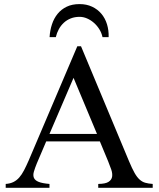

<svg xmlns="http://www.w3.org/2000/svg" viewBox="-20 -899 759 919"><path d="M450.2 0V-18.6Q484.9 -19 499.5 -28.6Q514.2 -38.1 516.6 -53.2Q519 -68.4 512.5 -87.6Q505.9 -106.9 497.6 -127L458 -222.2H201.2L156.2 -116.7Q147 -94.2 142.1 -77.1Q137.2 -60.1 142.3 -47.9Q147.5 -35.6 164.8 -28.6Q182.1 -21.5 216.8 -18.6V0H7.3V-18.6Q28.3 -20 43.9 -27.6Q59.6 -35.2 72 -49.3Q84.5 -63.5 95.2 -84.2Q106 -105 117.7 -131.8L350.1 -677.7H367.7L597.7 -127Q612.3 -92.3 624 -71.5Q635.7 -50.8 648.2 -39.6Q660.6 -28.3 675.5 -24.2Q690.4 -20 710.9 -18.6V0ZM332 -526.4 216.8 -257.8H444.3ZM470.7 -721.2Q466.3 -741.7 455.3 -759.3Q444.3 -776.9 429.2 -790Q414.1 -803.2 396.5 -810.8Q378.9 -818.4 360.8 -818.4Q337.9 -818.4 319.1 -811Q300.3 -803.7 285.9 -790.5Q271.5 -777.3 261.7 -759.5Q252 -741.7 247.1 -721.2H217.3Q219.2 -753.9 228.8 -782.7Q238.3 -811.5 255.9 -833Q273.4 -854.5 299.3 -866.9Q325.2 -879.4 360.8 -879.4Q394.5 -879.4 420.9 -866.9Q447.3 -854.5 465.3 -833Q483.4 -811.5 492.2 -782.7Q501 -753.9 500 -721.2Z"/></svg>

Font: Doulos SIL Eur
Style: Regular
Weight: 400
Designer: Walt Agee, Victor Gaultney, Peter Martin, Debbi Hosken, Becca Hirsbrunner
Foundry: SIL International
Version: Version 5.000